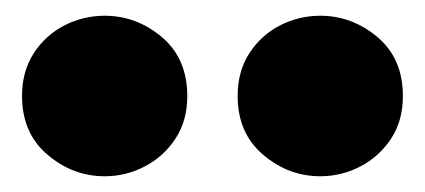

<svg xmlns="http://www.w3.org/2000/svg" viewBox="-20 -809 540 244"><path d="M113 -585Q72.5 -585 40.2 -612.5Q8 -640 8 -687Q8 -718.5 23 -741.5Q38 -764.5 62 -776.8Q86 -789 113 -789Q153.5 -789 185.8 -761.8Q218 -734.5 218 -687Q218 -655.5 203 -632.8Q188 -610 164 -597.5Q140 -585 113 -585ZM387 -585Q346.5 -585 314.2 -612.5Q282 -640 282 -687Q282 -718.5 297 -741.5Q312 -764.5 336 -776.8Q360 -789 387 -789Q427.5 -789 459.8 -761.8Q492 -734.5 492 -687Q492 -655.5 477 -632.8Q462 -610 438 -597.5Q414 -585 387 -585Z"/></svg>

Font: Geologica Black
Style: Regular
Weight: 900
Designer: Sindre Bremnes, Frode Helland
Foundry: Monokrom Skriftforlag AS
Version: Version 1.010;gftools[0.9.28]